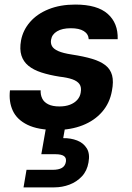

<svg xmlns="http://www.w3.org/2000/svg" viewBox="-20 -558 581 842"><path d="M224.7 12Q146.7 12 100.5 -10.7Q54.2 -33.3 36.1 -72.7Q17.9 -112.1 23.7 -161.9H158.3Q157.3 -142.6 164.9 -126.5Q172.4 -110.4 191.2 -100.8Q210 -91.2 240.7 -91.2Q267 -91.2 286.9 -98.8Q306.7 -106.4 318.9 -120.1Q331.1 -133.8 333.9 -151.8Q338.2 -175.4 328.7 -188.9Q319.3 -202.4 297.4 -210.2Q275.5 -217.9 241.3 -221.8Q196 -228.9 161.4 -240.2Q126.7 -251.5 104.7 -269.5Q82.6 -287.5 73.9 -314.8Q65.3 -342.1 72.3 -380.9Q80.9 -426.2 112 -461.8Q143.1 -497.5 193.6 -517.7Q244.1 -538 310.3 -538Q406.4 -538 452.4 -497.2Q498.3 -456.5 496.1 -386.2H369.1Q367.6 -409.2 347.4 -421.7Q327.1 -434.2 290.9 -434.2Q252.8 -434.2 230.3 -420.7Q207.8 -407.3 204 -383.9Q201.2 -368.6 207.9 -355.9Q214.7 -343.3 235.5 -334Q256.3 -324.7 295.8 -318.7Q347.6 -310.8 384 -299.9Q420.4 -289 442.4 -271.8Q464.3 -254.6 471.6 -227.5Q478.8 -200.4 470.8 -159.4Q461.2 -105.6 427.7 -67.3Q394.3 -28.9 342.3 -8.5Q290.3 12 224.7 12ZM83.2 263.7 96.3 186.7H211.2Q236.8 186.7 251.2 178.5Q265.6 170.3 269 151.6Q271.8 134.2 260.3 126.3Q248.7 118.3 223.1 118.3H161.2L183.3 -7H266.9L257.2 47.8Q290.6 47.3 318.3 58.1Q346.1 68.9 360.7 92.7Q375.2 116.4 368.1 154.3Q361.9 191.2 339.2 215.4Q316.4 239.7 284.6 251.7Q252.8 263.7 217.8 263.7Z"/></svg>

Font: DM Sans 9pt
Style: Italic
Weight: 400
Italic angle: -10°
Designer: Colophon Foundry, Jonny Pinhorn
Foundry: Colophon Foundry
Version: Version 4.004